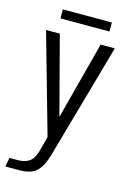

<svg xmlns="http://www.w3.org/2000/svg" viewBox="-125 -636 579 863"><g transform="rotate(15 164.0 -204.5)"><path d="M-10 170 -2 128H38Q72 128 93 111.5Q114 95 125 47L139 -7L8 -470H72L167 -108V-107V-108L262 -470H328L177 64Q161 121 135 145.5Q109 170 54 170ZM57 -537V-579H285V-537Z"/></g></svg>

Font: Smooch Sans Medium
Style: Regular
Weight: 500
Designer: Robert E. Leuschke
Foundry: Robert E. Leuschke
Version: Version 1.010; ttfautohint (v1.8.3)